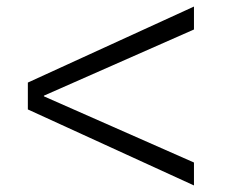

<svg xmlns="http://www.w3.org/2000/svg" viewBox="-20 -583 707 586"><path d="M572 -493 114 -291V-289L572 -87V-17L65 -249V-331L572 -563Z"/></svg>

Font: Mplus 1p
Style: Regular
Weight: 400
Version: Version 1.061